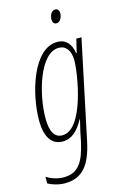

<svg xmlns="http://www.w3.org/2000/svg" viewBox="-160 -778 688 1078"><g transform="rotate(-15 183.5 -238.5)"><path d="M264 -640C287 -640 299 -668 299 -689C299 -708 290 -717 276 -717C253 -717 242 -689 242 -667C242 -650 250 -640 264 -640ZM78 240C183 240 231 172 258 46L379 -528H349L330 -449H327C320 -500 293 -538 240 -538C99 -538 28 -292 28 -138C28 -42 63 10 126 10C181 10 217 -26 250 -86H252C246 -60 239 -32 236 -19L224 40C199 152 164 206 79 206C40 206 1 190 -19 176V215C0 226 38 240 78 240ZM134 -24C91 -24 66 -58 66 -141C66 -275 128 -504 240 -504C282 -504 307 -469 307 -414C307 -339 259 -24 134 -24Z"/></g></svg>

Font: Noto Sans ExtraCondensed ExtraLight
Style: Italic
Weight: 200
Width: 2
Italic angle: -12°
Designer: Monotype Design Team
Foundry: Monotype Imaging Inc.
Version: Version 2.013